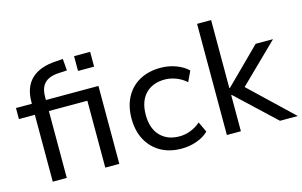

<svg xmlns="http://www.w3.org/2000/svg" viewBox="-89 -939 1851 1176"><g transform="rotate(-15 836.5 -350.5)"><path d="M119 0V-424H18V-494H141L119 -469V-505Q119 -600 172.5 -650.5Q226 -701 329 -707L373 -710L379 -636L329 -633Q293 -632 265.5 -620Q238 -608 223 -582.5Q208 -557 208 -513V-480L195 -494H541V0H452V-424H208V0ZM444 -615V-709H546V-615Z M935 9Q859 9 803 -23Q747 -55 716 -112.5Q685 -170 685 -248Q685 -326 716 -383.5Q747 -441 803.5 -472Q860 -503 936 -503Q987 -503 1033 -486Q1079 -469 1109 -440L1078 -374Q1049 -400 1013 -413.5Q977 -427 943 -427Q865 -427 820 -380Q775 -333 775 -247Q775 -162 820 -114.5Q865 -67 942 -67Q977 -67 1012.5 -80.5Q1048 -94 1076 -119L1107 -53Q1078 -24 1032 -7.5Q986 9 935 9Z M1223 0V-705H1312V-274H1316L1538 -494H1648L1383 -235L1385 -274L1673 0H1560L1316 -229H1312V0Z"/></g></svg>

Font: Nunito Sans 8pt
Style: Regular
Weight: 400
Version: Version 3.101;gftools[0.9.27]